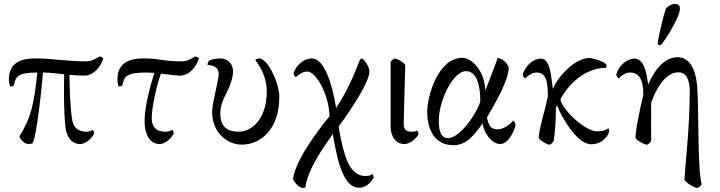

<svg xmlns="http://www.w3.org/2000/svg" viewBox="-20 -715 3587 957"><path d="M166 -353.5C149.4 -189.5 131.8 -123 77.1 -36.1C77.1 -28.3 97.7 2.9 121.1 2.9C127 2.9 134.8 2 141.6 0C163.1 -31.2 188.5 -285.2 194.3 -353.5C232.4 -353.5 269.5 -347.7 299.8 -344.7C298.8 -283.2 296.9 -170.9 305.7 -85.9C310.5 -37.1 334 2.9 379.9 2.9C416 2.9 449.2 -43 449.2 -50.8C449.2 -55.7 446.3 -64.5 442.4 -67.4C436.5 -63.5 422.9 -58.6 411.1 -58.6C389.6 -58.6 350.6 -63.5 340.8 -113.3C329.1 -172.9 327.1 -282.2 326.2 -341.8C350.6 -339.8 384.8 -337.9 398.4 -337.9C464.8 -337.9 494.1 -416 494.1 -422.9C491.2 -429.7 485.4 -431.6 476.6 -433.6C455.1 -421.9 437.5 -409.2 408.2 -409.2C312.5 -409.2 239.3 -423.8 155.3 -423.8C112.3 -423.8 24.4 -418 24.4 -320.3C24.4 -303.7 27.3 -292 31.2 -283.2C39.1 -283.2 48.8 -287.1 49.8 -292C57.6 -333 69.3 -353.5 166 -353.5Z M749 -351.6C731.4 -292 693.4 -168 702.1 -85.9C707 -37.1 730.5 2.9 776.4 2.9C812.5 2.9 845.7 -43 845.7 -50.8C845.7 -55.7 842.8 -64.5 838.9 -67.4C833 -63.5 819.3 -58.6 807.6 -58.6C786.1 -58.6 736.3 -59.6 736.3 -127.9C736.3 -185.5 765.6 -306.6 782.2 -347.7C825.2 -342.8 867.2 -337.9 875 -337.9C941.4 -337.9 970.7 -416 970.7 -422.9C967.8 -429.7 961.9 -431.6 953.1 -433.6C931.6 -421.9 914.1 -409.2 884.8 -409.2C789.1 -409.2 780.3 -423.8 696.3 -423.8C653.3 -423.8 565.4 -418 565.4 -320.3C565.4 -303.7 568.4 -292 572.3 -283.2C580.1 -283.2 589.8 -287.1 590.8 -292C598.6 -333 610.4 -353.5 707 -353.5C718.8 -353.5 733.4 -352.5 749 -351.6Z M1070.3 -344.7C1070.3 -319.3 1037.1 -196.3 1037.1 -159.2C1037.1 -45.9 1121.1 5.9 1183.6 5.9C1288.1 5.9 1372.1 -80.1 1372.1 -230.5C1372.1 -291 1337.9 -361.3 1313.5 -394.5C1302.7 -409.2 1284.2 -423.8 1274.4 -423.8C1270.5 -423.8 1252.9 -420.9 1252.9 -414.1C1271.5 -391.6 1309.6 -335 1309.6 -259.8C1309.6 -109.4 1223.6 -58.6 1172.9 -58.6C1120.1 -58.6 1078.1 -75.2 1078.1 -151.4C1078.1 -182.6 1088.9 -213.9 1111.3 -256.8C1125 -283.2 1141.6 -328.1 1141.6 -357.4C1141.6 -405.3 1106.4 -423.8 1078.1 -423.8C1048.8 -423.8 1024.4 -415 1021.5 -412.1C1016.6 -405.3 1012.7 -392.6 1014.6 -391.6C1018.6 -389.6 1070.3 -393.6 1070.3 -344.7Z M1534.2 -423.8C1495.1 -423.8 1456.1 -390.6 1443.4 -350.6C1443.4 -347.7 1444.3 -343.8 1446.3 -339.8C1449.2 -335 1453.1 -331.1 1456.1 -331.1C1462.9 -338.9 1486.3 -358.4 1511.7 -358.4C1556.6 -358.4 1622.1 -237.3 1622.1 -134.8C1569.3 -70.3 1458 72.3 1440.4 174.8C1440.4 182.6 1465.8 221.7 1489.3 221.7C1495.1 221.7 1498 220.7 1502 219.7C1513.7 126 1599.6 8.8 1638.7 -46.9C1655.3 40 1679.7 221.7 1770.5 220.7C1812.5 220.7 1836.9 179.7 1841.8 171.9C1842.8 168.9 1841.8 168 1841.8 166C1841.8 163.1 1838.9 153.3 1835.9 152.3C1832 156.2 1821.3 162.1 1807.6 162.1C1794.9 162.1 1750 167 1715.8 98.6C1702.1 71.3 1681.6 5.9 1668 -85C1739.3 -179.7 1821.3 -310.5 1821.3 -357.4C1821.3 -387.7 1789.1 -423.8 1784.2 -423.8C1782.2 -423.8 1778.3 -421.9 1774.4 -418C1751 -359.4 1718.8 -272.5 1655.3 -176.8C1636.7 -294.9 1596.7 -423.8 1534.2 -423.8Z M1996.1 2.9C2032.2 2.9 2065.4 -39.1 2065.4 -46.9C2065.4 -51.8 2065.4 -58.6 2058.6 -63.5C2052.7 -59.6 2039.1 -58.6 2027.3 -58.6C2005.9 -58.6 1991.2 -71.3 1992.2 -98.6C1994.1 -196.3 1997.1 -275.4 2000 -387.7C2000 -402.3 1957 -422.9 1951.2 -422.9C1941.4 -422.9 1933.6 -416 1926.8 -406.2V-86.9C1926.8 -38.1 1950.2 2.9 1996.1 2.9Z M2407.2 -129.9C2407.2 -129.9 2455.1 -210.9 2478.5 -259.8C2495.1 -294.9 2515.6 -346.7 2515.6 -373C2515.6 -400.4 2477.5 -425.8 2460.9 -425.8C2450.2 -397.5 2424.8 -328.1 2398.4 -263.7C2398.4 -354.5 2334 -426.8 2285.2 -426.8C2160.2 -426.8 2109.4 -229.5 2109.4 -159.2C2109.4 -46.9 2163.1 8.8 2240.2 8.8C2301.8 8.8 2340.8 -36.1 2385.7 -100.6C2390.6 -52.7 2431.6 2.9 2472.7 2.9C2521.5 2.9 2549.8 -84 2549.8 -91.8C2549.8 -96.7 2544.9 -111.3 2537.1 -114.3C2532.2 -103.5 2494.1 -70.3 2460.9 -70.3C2436.5 -70.3 2417 -76.2 2407.2 -129.9ZM2302.7 -360.4C2355.5 -360.4 2374 -291 2374 -213.9C2374 -181.6 2281.2 -26.4 2212.9 -26.4C2183.6 -26.4 2167 -51.8 2167 -112.3C2167 -213.9 2238.3 -360.4 2302.7 -360.4Z M2917 -425.8C2848.6 -425.8 2764.6 -339.8 2735.4 -271.5C2726.6 -334 2723.6 -421.9 2676.8 -422.9C2637.7 -422.9 2598.6 -387.7 2585.9 -344.7C2585.9 -341.8 2586.9 -337.9 2588.9 -334C2591.8 -329.1 2595.7 -324.2 2598.6 -324.2C2605.5 -333 2628.9 -353.5 2654.3 -353.5C2699.2 -353.5 2710.9 -314.5 2710.9 -235.4C2710.9 -235.4 2699.2 -181.6 2697.3 -175.8C2676.8 -101.6 2665 -47.9 2665 -30.3C2665 -17.6 2707 5.9 2716.8 5.9C2728.5 5.9 2735.4 -5.9 2740.2 -13.7C2744.1 -43 2750 -95.7 2750 -144.5C2750 -167 2751 -168 2751 -175.8C2751 -177.7 2754.9 -188.5 2755.9 -190.4C2778.3 -133.8 2854.5 3.9 2926.8 3.9C2979.5 3.9 3002.9 -31.2 3012.7 -47.9C3013.7 -50.8 3015.6 -58.6 3015.6 -66.4C3015.6 -69.3 3013.7 -75.2 3011.7 -75.2C3001 -70.3 2998 -60.5 2953.1 -60.5C2900.4 -60.5 2784.2 -163.1 2773.4 -219.7C2810.5 -291 2892.6 -377 3002 -377C3002.9 -378.9 3002.9 -386.7 3002.9 -389.6C3002.9 -406.2 2932.6 -425.8 2917 -425.8Z M3343.8 -695.3C3326.2 -695.3 3302.7 -680.7 3298.8 -670.9C3279.3 -615.2 3257.8 -506.8 3257.8 -498C3257.8 -493.2 3265.6 -489.3 3269.5 -489.3H3272.5C3280.3 -492.2 3369.1 -624 3369.1 -672.9C3369.1 -683.6 3364.3 -695.3 3343.8 -695.3ZM3391.6 177.7C3390.6 193.4 3444.3 221.7 3453.1 221.7C3461.9 221.7 3472.7 211.9 3477.5 204.1C3456.1 127 3463.9 -167 3455.1 -283.2C3448.2 -370.1 3417 -429.7 3357.4 -429.7C3289.1 -429.7 3240.2 -362.3 3210.9 -293.9C3202.1 -356.4 3189.5 -421.9 3142.6 -422.9C3103.5 -422.9 3064.5 -387.7 3051.8 -344.7C3051.8 -341.8 3052.7 -337.9 3054.7 -334C3057.6 -329.1 3061.5 -324.2 3064.5 -324.2C3071.3 -333 3094.7 -353.5 3120.1 -353.5C3165 -353.5 3186.5 -320.3 3186.5 -241.2C3186.5 -241.2 3173.8 -189.5 3172.9 -183.6C3154.3 -96.7 3147.5 -47.9 3147.5 -30.3C3147.5 -17.6 3192.4 5.9 3202.1 5.9C3213.9 5.9 3220.7 -5.9 3225.6 -13.7C3224.6 -50.8 3225.6 -120.1 3225.6 -132.8V-202.1C3249 -271.5 3295.9 -354.5 3361.3 -354.5C3401.4 -354.5 3418 -316.4 3418 -259.8C3418 -85 3395.5 107.4 3391.6 177.7Z"/></svg>

Font: Crimson
Style: Roman
Weight: 400
Version: Version 0.2